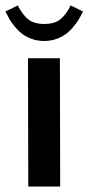

<svg xmlns="http://www.w3.org/2000/svg" viewBox="-36 -679 322 699"><path d="M66.9 0 65.9 -466.8H182.1L183.1 0ZM266.1 -637.2Q258.3 -621.1 250.7 -608.4Q243.2 -595.7 230.2 -580.3Q217.3 -564.9 202.9 -554.4Q188.5 -543.9 168.2 -536.9Q147.9 -529.8 125 -529.8Q101.1 -529.8 80.3 -537.1Q59.6 -544.4 45.4 -555.2Q31.2 -565.9 18.3 -581.5Q5.4 -597.2 -1.7 -609.6Q-8.8 -622.1 -16.1 -637.2L28.8 -659.2Q45.4 -626 66.4 -608.9Q87.4 -591.8 125 -591.8Q163.6 -591.8 184.6 -609.4Q205.6 -627 221.2 -659.2Z"/></svg>

Font: Resagokr
Style: Bold
Weight: 600
Designer: gluk
Foundry: gluk
Version: Version 0.95